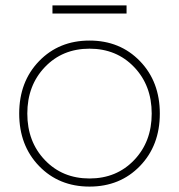

<svg xmlns="http://www.w3.org/2000/svg" viewBox="-20 -670 662 710"><path d="M571 -250Q571 -132 497.5 -56Q424 20 311 20Q198 20 124.5 -56Q51 -132 51 -250Q51 -368 124.5 -444Q198 -520 311 -520Q424 -520 497.5 -444Q571 -368 571 -250ZM541 -250Q541 -354 476 -422Q411 -490 311 -490Q211 -490 146 -422Q81 -354 81 -250Q81 -146 146 -78Q211 -10 311 -10Q411 -10 476 -78Q541 -146 541 -250ZM448 -650V-620H174V-650Z"/></svg>

Font: Metropolitano Thin
Style: Regular
Weight: 250
Designer: Fonts by Alex Slobzheninov & Chris M. Simpson / Changes by Cristiano Sobral
Foundry: Fonts by Alex Slobzheninov & Chris M. Simpson / Changes by Cristiano Sobral
Version: Version 1.00;August 30, 2020;FontCreator 13.0.0.2681 64-bit